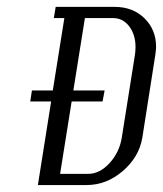

<svg xmlns="http://www.w3.org/2000/svg" viewBox="-20 -532 469 552"><path d="M66.9 -240.2 71.8 -272H131.8L165 -480H134.8L140.1 -512.2H310.1Q361.8 -512.2 395.3 -479.5Q428.7 -446.8 428.7 -397.5Q428.7 -390.6 426.8 -376L389.2 -136.2Q379.9 -80.6 333 -40.3Q286.1 0 229 0H88.9L127 -240.2ZM152.8 -32.2H233.9Q266.6 -32.2 294.9 -63Q323.2 -93.8 330.1 -136.2L368.2 -376Q369.6 -386.2 369.6 -397Q369.6 -432.1 351.6 -456.1Q333.5 -480 305.2 -480H224.1L190.9 -272H280.8L274.9 -240.2H186Z"/></svg>

Font: Gawaa
Style: Italic
Weight: 400
Designer: T. Christopher White
Version: Version 1.0